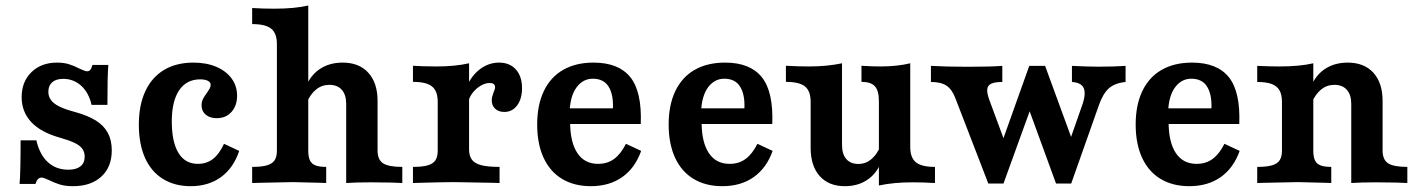

<svg xmlns="http://www.w3.org/2000/svg" viewBox="-20 -651 5041 683"><path d="M153.1 -10.8Q145.9 -14 139 -16.7Q132.2 -19.3 127.6 -19.3Q120.7 -19.3 115.2 -13.9Q109.8 -8.4 106.1 3.2H49.7Q51.6 -18.4 52.4 -57Q53.3 -95.5 53.3 -151.9H109.3Q120.9 -101.3 150.1 -74.3Q179.3 -47.3 223.3 -47.3Q251.1 -47.3 266.1 -59.2Q281.2 -71.1 281.2 -93.3Q281.2 -109.6 273.3 -121.2Q265.3 -132.7 246.8 -142Q228.3 -151.2 194.8 -160.8Q125.4 -180 91.2 -216.7Q57 -253.4 57 -305.5Q57 -360.2 91.8 -394.3Q126.6 -428.3 182.9 -428.3Q207.1 -428.3 225.6 -422.5Q244.1 -416.7 263.4 -406.6Q271 -403.4 278 -400.4Q285 -397.4 289.9 -397.4Q296.7 -397.4 301 -402.4Q305.3 -407.5 308.9 -419.9H365.4Q363.7 -400.6 362.9 -367.6Q362.1 -334.6 362.1 -278H305.7Q295.7 -321.8 268.6 -346.2Q241.5 -370.5 204.8 -370.5Q179.6 -370.5 165.8 -358.5Q152 -346.5 152 -324.6Q152 -307.9 161.2 -295.2Q170.3 -282.5 190.7 -272.3Q211 -262.1 245.8 -252.9Q292.1 -240.3 320.9 -222.3Q349.7 -204.2 363.6 -178.3Q377.6 -152.3 377.6 -116.2Q377.6 -56.6 340.4 -22.7Q303.3 11.3 239.8 11.3Q212.5 11.3 192.9 5.3Q173.2 -0.7 153.1 -10.8Z M473.9 -207.2Q473.9 -277 497 -326.6Q520.1 -376.2 563.6 -402.3Q607 -428.3 668.5 -428.3Q714.1 -428.3 749.3 -413.4Q784.5 -398.4 804 -371.7Q823.4 -345 823.4 -310.2Q823.4 -275.8 803.8 -253.2Q784.1 -230.6 750.7 -230.6Q726.4 -230.6 711.7 -243.2Q697 -255.9 697 -276Q697 -288.6 701.9 -298.6Q706.8 -308.5 715.8 -320.3Q722.4 -329.9 725.9 -336.2Q729.4 -342.5 729.4 -349.1Q729.4 -358.3 719.4 -363.5Q709.4 -368.7 692.1 -368.7Q643.4 -368.7 617.3 -329.8Q591.1 -290.9 591.1 -219.3Q591.1 -145.8 614.8 -107Q638.5 -68.1 684.1 -68.1Q715.2 -68.1 737.8 -85.7Q760.3 -103.3 776.8 -139.5L830.9 -114.2Q810.5 -53.2 766 -20.9Q721.4 11.3 658.4 11.3Q601.1 11.3 559.3 -14.7Q517.5 -40.8 495.7 -89.9Q473.9 -139.1 473.9 -207.2Z M965 -115.3V-494.3Q965 -532.6 944.8 -548.9Q924.6 -565.3 877 -565.3V-622.5Q916.4 -620.1 954.9 -620.1Q1028.7 -620.1 1076.6 -631.4V-115.3Q1076.6 -93.1 1082.5 -80.6Q1088.4 -68.1 1102.2 -62.7Q1115.9 -57.3 1140.4 -57.3V0L1117.9 -0.8Q1040.7 -3.2 1022.2 -3.2Q1002.3 -3.2 906.8 -0.8L877 0V-57.3Q910.7 -57.3 929.7 -62.9Q948.8 -68.5 956.9 -80.9Q965 -93.2 965 -115.3ZM1151.5 -349.2Q1125 -349.2 1104.6 -332.7Q1084.1 -316.3 1070.3 -284.3L1070.5 -348Q1087.6 -386.6 1120.8 -407.5Q1154.1 -428.3 1198.9 -428.3Q1257.4 -428.3 1290.2 -392.3Q1323.1 -356.2 1323.1 -292.1V-115.3Q1323.1 -83.1 1342.5 -70.2Q1361.9 -57.3 1411.1 -57.3V0Q1391.2 -0.8 1370.6 -1.6L1298.7 -2.4Q1247 -2.4 1211.5 0V-281.3Q1211.5 -314 1195.8 -331.6Q1180.1 -349.2 1151.5 -349.2Z M1537.1 -115.3V-288.8Q1537.1 -327.1 1516.8 -343.5Q1496.6 -359.8 1449 -359.8V-417.1L1482.8 -415.4Q1500.6 -414.6 1533.5 -414.6Q1598.8 -414.6 1648.6 -425.9V-119.7Q1648.6 -96.1 1658.8 -82.8Q1669 -69.4 1692.3 -63.3Q1715.6 -57.3 1757.1 -57.3V0L1729.6 -0.8Q1620.7 -3.2 1594.6 -3.2Q1556.7 -3.2 1449 0V-57.3Q1482.7 -57.3 1501.8 -62.9Q1520.8 -68.5 1528.9 -80.9Q1537.1 -93.2 1537.1 -115.3ZM1729.3 -294Q1729.3 -301.2 1731.4 -308.9Q1733.6 -316.6 1736 -323Q1737.9 -327.5 1739.5 -332.2Q1741.1 -336.8 1741.1 -340.8Q1741.1 -348.2 1736.1 -352Q1731.2 -355.8 1721.6 -355.8Q1706.4 -355.8 1689.9 -346.1Q1673.3 -336.4 1660.9 -320.3Q1648.6 -304.2 1645 -285.3L1641.8 -346.8Q1660 -385.2 1689.9 -406.8Q1719.9 -428.3 1755.3 -428.3Q1793.2 -428.3 1815.1 -403.9Q1837 -379.5 1837 -337.4Q1837 -299.4 1819.7 -276.1Q1802.4 -252.8 1773.9 -252.8Q1753.6 -252.8 1741.4 -264.2Q1729.3 -275.6 1729.3 -294Z M1890.9 -208.1Q1890.9 -277.4 1914.6 -327Q1938.3 -376.7 1983.3 -402.5Q2028.3 -428.3 2091.5 -428.3Q2180.3 -428.3 2222.1 -376.7Q2263.8 -325.1 2259.4 -209.9H1970.9L1969.6 -265.6H2160.4Q2162.4 -315.2 2144.8 -343.1Q2127.2 -371 2088.7 -371Q2054.1 -371 2031.4 -340.8Q2008.6 -310.5 2006.4 -254.5L2009.3 -249.5Q2008.1 -238.6 2008.1 -217.2Q2008.1 -145.4 2033.7 -106.7Q2059.3 -68.1 2107.6 -68.1Q2140.8 -68.1 2164.7 -85.7Q2188.5 -103.3 2206.7 -139.5L2260.8 -114.2Q2239.2 -53.2 2193.3 -20.9Q2147.4 11.3 2081.8 11.3Q2022.4 11.3 1979.3 -14.7Q1936.2 -40.8 1913.5 -90.2Q1890.9 -139.6 1890.9 -208.1Z M2358.6 -208.1Q2358.6 -277.4 2382.3 -327Q2406.1 -376.7 2451.1 -402.5Q2496.1 -428.3 2559.3 -428.3Q2648.1 -428.3 2689.8 -376.7Q2731.6 -325.1 2727.2 -209.9H2438.6L2437.4 -265.6H2628.1Q2630.2 -315.2 2612.5 -343.1Q2594.9 -371 2556.5 -371Q2521.8 -371 2499.1 -340.8Q2476.4 -310.5 2474.1 -254.5L2477 -249.5Q2475.8 -238.6 2475.8 -217.2Q2475.8 -145.4 2501.4 -106.7Q2527.1 -68.1 2575.3 -68.1Q2608.6 -68.1 2632.4 -85.7Q2656.3 -103.3 2674.4 -139.5L2728.5 -114.2Q2706.9 -53.2 2661 -20.9Q2615.2 11.3 2549.5 11.3Q2490.1 11.3 2447 -14.7Q2404 -40.8 2381.3 -90.2Q2358.6 -139.6 2358.6 -208.1Z M2863.7 -125V-288.8Q2863.7 -327.1 2843.5 -343.5Q2823.2 -359.8 2775.7 -359.8V-417.1Q2817.7 -414.6 2856.6 -414.6Q2923.3 -414.6 2975.3 -425.9V-135.8Q2975.3 -103 2990.4 -85.4Q3005.6 -67.8 3033.4 -67.8Q3059.1 -67.8 3079.2 -84.3Q3099.3 -100.8 3112.8 -132.8L3112.2 -69.1Q3095.5 -30.4 3062.7 -9.6Q3030 11.3 2985.3 11.3Q2927.9 11.3 2895.8 -24.8Q2863.7 -60.9 2863.7 -125ZM3044.5 -359.8V-417.1Q3080 -414.6 3111.2 -414.6Q3171.9 -414.6 3218 -425.9V-128.2Q3218 -89.9 3238.2 -73.6Q3258.5 -57.3 3306 -57.3V0Q3264.4 -2.4 3225.1 -2.4Q3158.4 -2.4 3106.5 8.9V-291.4Q3106.5 -328.4 3092.2 -344.1Q3078 -359.8 3044.5 -359.8Z M3291.6 -359.4V-416.7Q3345.7 -413.5 3421.8 -413.5Q3505 -413.5 3545.5 -416.7V-359.4Q3518.9 -359.4 3506.1 -353.3Q3493.3 -347.3 3491.9 -333.4Q3490.5 -319.5 3499.8 -294.3L3561.3 -128L3536 -121.4L3641.4 -416.7L3688.5 -381.3L3549.7 1.9H3495.7L3379.1 -300.2Q3366.9 -332.9 3347.2 -346.1Q3327.5 -359.4 3291.6 -359.4ZM3631.5 -286 3641.4 -416.7H3697.7L3801.9 -132.1L3773.2 -115.7L3827.8 -271.5Q3838.8 -301.1 3838.5 -320.2Q3838.2 -339.3 3826.8 -348.7Q3815.3 -358.1 3793.2 -359.4V-416.7Q3850.6 -413.8 3887.6 -413.8Q3944.7 -413.8 3984 -416.7V-359.4Q3945.8 -355.5 3924.8 -337Q3903.7 -318.4 3889.1 -276.8L3790.6 1.9H3736.6Z M4019.9 -208.1Q4019.9 -277.4 4043.6 -327Q4067.4 -376.7 4112.4 -402.5Q4157.3 -428.3 4220.5 -428.3Q4309.4 -428.3 4351.1 -376.7Q4392.9 -325.1 4388.5 -209.9H4099.9L4098.7 -265.6H4289.4Q4291.4 -315.2 4273.8 -343.1Q4256.2 -371 4217.8 -371Q4183.1 -371 4160.4 -340.8Q4137.7 -310.5 4135.4 -254.5L4138.3 -249.5Q4137.1 -238.6 4137.1 -217.2Q4137.1 -145.4 4162.7 -106.7Q4188.4 -68.1 4236.6 -68.1Q4269.8 -68.1 4293.7 -85.7Q4317.6 -103.3 4335.7 -139.5L4389.8 -114.2Q4368.2 -53.2 4322.3 -20.9Q4276.4 11.3 4210.8 11.3Q4151.4 11.3 4108.3 -14.7Q4065.2 -40.8 4042.6 -90.2Q4019.9 -139.6 4019.9 -208.1Z M4540.3 -115.3V-288.8Q4540.3 -314.6 4531.3 -330Q4522.4 -345.3 4503.4 -352.4Q4484.3 -359.4 4452.3 -359.4V-416.7Q4498 -414.6 4530.2 -414.6Q4604 -414.6 4651.8 -425.9V-115.3Q4651.8 -93.1 4657.7 -80.6Q4663.6 -68.1 4677.4 -62.7Q4691.2 -57.3 4715.7 -57.3V0L4693.1 -0.8Q4615.9 -3.2 4597.4 -3.2Q4577.6 -3.2 4482.1 -0.8L4452.3 0V-57.3Q4486 -57.3 4505 -62.9Q4524 -68.5 4532.1 -80.9Q4540.3 -93.2 4540.3 -115.3ZM4726.7 -349.2Q4700.3 -349.2 4679.8 -332.7Q4659.4 -316.3 4645.5 -284.3L4645.8 -348Q4662.8 -386.6 4696.1 -407.5Q4729.4 -428.3 4774.1 -428.3Q4832.6 -428.3 4865.5 -392.3Q4898.3 -356.2 4898.3 -292.1V-115.3Q4898.3 -83.1 4917.7 -70.2Q4937.2 -57.3 4986.3 -57.3V0Q4966.5 -0.8 4945.8 -1.6L4874 -2.4Q4822.3 -2.4 4786.8 0V-281.3Q4786.8 -314 4771 -331.6Q4755.3 -349.2 4726.7 -349.2Z"/></svg>

Font: Playfair Micro SmCond SmLight
Style: Regular
Weight: 360
Width: 4
Designer: Claus Eggers Sørensen
Foundry: Claus Eggers Sørensen
Version: Version 2.100;Glyphs 3.2 (3219)